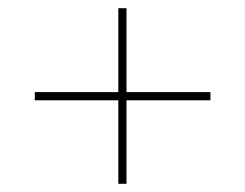

<svg xmlns="http://www.w3.org/2000/svg" viewBox="-20 -592 599 469"><path d="M269 -143H289V-347H494V-367H289V-572H269V-367H65V-347H269Z"/></svg>

Font: Noto Serif Display Medium
Style: Regular
Weight: 500
Designer: Monotype Design Team
Foundry: Monotype Imaging Inc.
Version: Version 2.009